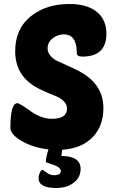

<svg xmlns="http://www.w3.org/2000/svg" viewBox="-20 -740 582 960"><path d="M466 -679Q512 -640 512 -572Q512 -457 392 -457Q364 -457 364 -475Q364 -568 300 -568Q267 -568 243 -548Q218 -528 218 -498Q218 -463 262 -437Q257 -440 358 -393Q497 -328 497 -200Q497 -112 446 -57Q391 2 291 9L287 40Q383 40 383 105Q383 147 349 173Q315 200 261 200Q173 200 173 151Q173 137 179 124Q185 109 192 109Q194 109 212 122Q229 136 250 136Q284 136 284 115Q284 97 247 84Q209 72 209 70Q209 50 222 7Q143 -2 85 -37Q32 -69 32 -100Q32 -224 67 -224Q78 -224 132 -185Q186 -146 240 -146Q315 -146 315 -197Q315 -229 275 -252Q261 -259 233 -270Q197 -285 186 -291Q56 -350 56 -483Q56 -603 144 -666Q217 -720 327 -720Q418 -720 466 -679Z"/></svg>

Font: PoetsenOne
Style: Regular
Weight: 400
Designer: Rodrigo Fuenzalida, Pablo Impallari
Foundry: Pablo Impallari, Rodrigo Fuenzalida
Version: Version 1.000